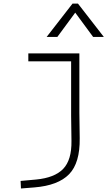

<svg xmlns="http://www.w3.org/2000/svg" viewBox="-20 -815 626 1069"><path d="M96.7 234.4 94.7 192.4 180.7 184.6Q284.2 174.8 331.8 125.2Q379.4 75.7 377.9 -30.3L376 -170.9V-473.6H137.7V-517.6H421.9V-187.5L423.8 -45.9Q425.8 92.3 364.7 155Q303.7 217.8 170.9 228.5ZM239.7 -609.4 383.8 -794.9H414.1L558.1 -609.4H498.5L398.9 -744.6L299.3 -609.4Z"/></svg>

Font: Cascadia Mono NF ExtraLight
Style: Regular
Weight: 200
Monospace: yes
Designer: Aaron Bell
Foundry: Saja Typeworks
Version: Version 2404.023; ttfautohint (v1.8.4)